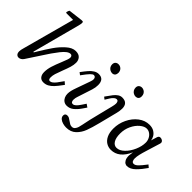

<svg xmlns="http://www.w3.org/2000/svg" viewBox="-76 -1206 1888 1888"><g transform="rotate(45 867.5 -262.5)"><path d="M257.3 -633.8Q263.7 -658.7 263.7 -673.8Q263.7 -684.1 260.7 -687Q257.8 -689.9 247.6 -689.9Q241.7 -689.9 238.3 -689.5L92.8 -671.9Q89.4 -671.4 84.5 -658.4Q79.6 -645.5 79.6 -638.2Q79.6 -635.3 81.8 -633.8Q84 -632.3 92.8 -632.3H179.7L32.7 -89.4Q27.8 -72.3 25.6 -61.5Q23.4 -50.8 23.4 -40Q23.4 -15.6 34.4 -3.2Q45.4 9.3 62.5 9.3Q75.7 9.3 89.1 1.5Q102.5 -6.3 111.8 -20Q187 -133.3 203.6 -159.7L209 -168Q259.8 -249 311 -314Q362.3 -378.9 398.9 -378.9Q410.6 -378.9 417 -370.8Q423.3 -362.8 423.3 -352.1Q423.3 -338.4 416 -317.4Q408.7 -296.4 393.6 -259.3Q368.7 -199.7 354.7 -154.8Q340.8 -109.9 340.8 -67.9Q340.8 -32.7 357.9 -11.7Q375 9.3 406.2 9.3Q437 9.3 461.9 -4.2Q486.8 -17.6 509.8 -42Q532.7 -66.4 564 -109.4L574.7 -124Q561.5 -135.7 546.9 -147.9L540.5 -138.7Q517.1 -104.5 502.7 -86.2Q488.3 -67.9 473.4 -56.2Q458.5 -44.4 443.4 -44.4Q422.9 -44.4 422.9 -77.1Q422.9 -102.1 431.4 -129.9Q439.9 -157.7 458.5 -205.6Q478 -255.4 488.5 -290Q499 -324.7 499 -356.4Q499 -388.7 478.8 -411.9Q458.5 -435.1 416 -435.1Q368.7 -435.1 319.6 -390.9Q270.5 -346.7 232.4 -291.5Q194.3 -236.3 150.4 -163.6Q144.5 -152.8 131.8 -132.3L125 -135.7Z M863.3 -584.5Q860.4 -610.8 843.5 -625.5Q826.7 -640.1 804.7 -640.1Q785.2 -640.1 772.7 -628.4Q760.3 -616.7 760.3 -594.2Q760.3 -575.7 769.5 -561.5Q778.8 -547.4 793.2 -540Q807.6 -532.7 821.8 -532.7Q840.8 -532.7 852.1 -544.9Q863.3 -557.1 863.3 -584.5ZM829.1 -102.1Q810.1 -73.2 793.9 -58.8Q777.8 -44.4 763.2 -44.4Q748 -44.4 742.4 -54.9Q736.8 -65.4 736.8 -79.6Q736.8 -91.8 739.3 -104.2Q741.7 -116.7 744.6 -124L795.9 -281.7Q807.6 -318.4 807.6 -353Q807.6 -435.1 736.3 -435.1Q709 -435.1 685.1 -419.9Q661.1 -404.8 640.1 -380.6Q619.1 -356.4 587.9 -314.5L613.3 -295.4Q654.8 -352.5 675 -373Q695.3 -393.6 708.5 -393.6Q721.7 -393.6 728.8 -384.5Q735.8 -375.5 735.8 -360.4Q735.8 -349.1 731.4 -336.2Q727.1 -323.2 726.1 -319.3L676.8 -180.7Q665.5 -149.9 659.7 -126Q653.8 -102.1 653.8 -79.6Q653.8 -55.7 663.3 -35.2Q672.9 -14.6 690.2 -2.7Q707.5 9.3 731 9.3Q770 9.3 800.8 -14.9Q831.5 -39.1 858.9 -78.6L888.7 -122.1L856.9 -144Z M1189 -578.1Q1189 -598.1 1180.2 -612.3Q1171.4 -626.5 1157.7 -633.8Q1144 -641.1 1129.9 -641.1Q1110.8 -641.1 1097.9 -629.6Q1085 -618.2 1085 -596.7Q1085 -577.6 1094.2 -563Q1103.5 -548.3 1117.9 -540.8Q1132.3 -533.2 1147 -533.2Q1165.5 -533.2 1177.2 -544.2Q1189 -555.2 1189 -578.1ZM953.1 -295.9 980 -339.4Q993.7 -361.3 1008.1 -373Q1022.5 -384.8 1035.2 -384.8Q1048.3 -384.8 1054.4 -374.5Q1060.5 -364.3 1060.5 -349.1Q1060.5 -331.5 1052.2 -299.3L1019.5 -168.5L1012.2 -138.7Q988.3 -44.9 976.6 15.6L974.6 25.9Q969.2 53.7 963.6 72.5Q958 91.3 945.8 105.7Q933.6 120.1 914.1 120.1Q898.9 120.1 887 114Q875 107.9 857.9 95.2Q842.3 83.5 831.1 77.6Q819.8 71.8 805.7 71.8Q791 71.8 783 79.3Q774.9 86.9 774.9 101.1Q774.9 123 791.7 137.5Q808.6 151.9 832.5 158.4Q856.4 165 878.9 165Q941.9 165 981 127.7Q1020 90.3 1040 37.4Q1060.1 -15.6 1081.5 -101.1L1087.9 -126.5L1127.4 -282.2Q1138.7 -325.7 1138.7 -356.4Q1138.7 -435.1 1062.5 -435.1Q1038.6 -435.1 1018.3 -421.4Q998 -407.7 980.7 -386Q963.4 -364.3 936 -324.7Q934.1 -321.3 929.2 -314.5Z M1699.7 -139.2Q1671.4 -101.6 1647.2 -76.9Q1623 -52.2 1601.6 -52.2Q1585.4 -52.2 1578.4 -65.2Q1571.3 -78.1 1571.3 -98.1Q1571.3 -122.1 1578.9 -154.8Q1586.4 -187.5 1599.6 -229.5L1644.5 -375.5Q1647 -385.3 1647 -388.2Q1647 -402.3 1635 -412.1Q1623 -421.9 1606 -421.9Q1595.2 -421.9 1588.9 -416.3Q1582.5 -410.6 1579.1 -400.4L1559.6 -336.4Q1558.1 -356.9 1545.2 -379.9Q1532.2 -402.8 1506.3 -418.9Q1480.5 -435.1 1441.4 -435.1Q1379.9 -435.1 1327.9 -395.3Q1275.9 -355.5 1245.4 -291.3Q1214.8 -227.1 1214.8 -157.2Q1214.8 -101.1 1232.9 -63.7Q1251 -26.4 1280.5 -8.5Q1310.1 9.3 1344.7 9.3Q1456.5 9.3 1517.1 -128.4Q1510.7 -85 1510.7 -76.2Q1510.7 -41 1521.7 -21.7Q1532.7 -2.4 1545.7 3.9Q1558.6 10.3 1567.9 10.3Q1613.8 10.3 1656 -31.7Q1698.2 -73.7 1735.4 -128.9L1709 -151.4ZM1370.6 -44.4Q1336.9 -44.4 1316.7 -76.7Q1296.4 -108.9 1296.4 -169.4Q1296.4 -228.5 1320.6 -279.1Q1344.7 -329.6 1380.9 -359.4Q1417 -389.2 1448.7 -389.2Q1473.1 -389.2 1493.9 -374.5Q1514.6 -359.9 1526.6 -335.7Q1538.6 -311.5 1538.6 -284.7Q1538.6 -233.4 1513.9 -176.8Q1489.3 -120.1 1450.2 -82.3Q1411.1 -44.4 1370.6 -44.4Z"/></g></svg>

Font: Radley
Style: Italic
Weight: 400
Italic angle: -12°
Designer: Vernon Adams
Foundry: Vernon Adams
Version: Version 1.003; ttfautohint (v1.6)